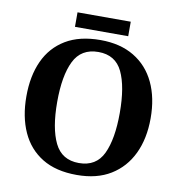

<svg xmlns="http://www.w3.org/2000/svg" viewBox="-92 -935 971 1030"><g transform="rotate(10 393.5 -420.0)"><path d="M394 10Q280 10 205 -36Q130 -82 92.5 -165Q55 -248 55 -359Q55 -470 92.5 -552Q130 -634 205.5 -679.5Q281 -725 395 -725Q503 -725 578.5 -679.5Q654 -634 693 -551.5Q732 -469 732 -358Q732 -247 692.5 -164.5Q653 -82 578 -36Q503 10 394 10ZM394 -55Q488 -55 526 -135Q564 -215 564 -358Q564 -501 526 -580.5Q488 -660 395 -660Q301 -660 262 -580.5Q223 -501 223 -358Q223 -215 262 -135Q301 -55 394 -55ZM247 -771V-850H537V-771Z"/></g></svg>

Font: Noto Serif Tibetan
Style: Bold
Weight: 700
Designer: Monotype Design Team
Foundry: Monotype Imaging Inc.
Version: Version 2.103; ttfautohint (v1.8.4.7-5d5b)